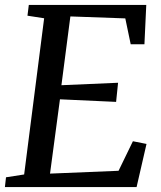

<svg xmlns="http://www.w3.org/2000/svg" viewBox="-20 -763 656 783"><path d="M0 0 4.5 -40 78.5 -51.5 160 -688.5 92 -699 97.5 -743H576.5L569 -582.5H513L491 -688L267 -696L230.5 -415.5L461.5 -425.5L453.5 -347.5L224.5 -358L184 -55L463.5 -66.5L522 -187L577.5 -176L537 0Z"/></svg>

Font: Merriweather Light 18pt
Style: Italic
Weight: 400
Italic angle: -7.8°
Version: Version 2.101